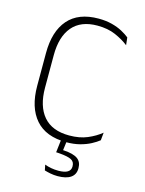

<svg xmlns="http://www.w3.org/2000/svg" viewBox="-125 -724 750 990"><g transform="rotate(15 250.5 -229.0)"><path d="M280 10Q170 10 114.8 -53.5Q59.5 -117 59.5 -232.5V-407Q59.5 -523 114.2 -586Q169 -649 276.5 -649Q315.5 -649 347.5 -640.8Q379.5 -632.5 403.5 -619.5Q427.5 -606.5 443.5 -593.5L448 -553Q418 -576.5 376.8 -594.5Q335.5 -612.5 280 -612.5Q191.5 -612.5 146.2 -559Q101 -505.5 101 -407V-233.5Q101 -135 147 -81.2Q193 -27.5 284.5 -27.5Q340 -27.5 381.2 -45Q422.5 -62.5 453 -87.5L449 -46Q433 -33 408.5 -20Q384 -7 351.8 1.5Q319.5 10 280 10ZM281.5 -3 272.5 67.5 253.5 53Q258 53 265.5 53.2Q273 53.5 279 54Q329 57 352 73.2Q375 89.5 375 122.5V124.5Q375 157 350.8 173.8Q326.5 190.5 281 190.5Q261 190.5 242.2 186.8Q223.5 183 210.5 179L204.5 149.5Q220 155.5 238.5 159Q257 162.5 277.5 162.5Q310.5 162.5 326.8 152.5Q343 142.5 343 123V121.5Q343 97.5 324.2 87.8Q305.5 78 260.5 74.5Q256 74 251.5 73.8Q247 73.5 242.5 73.5L251.5 -3Z"/></g></svg>

Font: Anek Gujarati ExtraLight
Style: Regular
Weight: 250
Version: Version 1.003